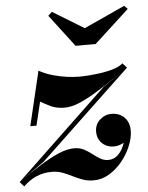

<svg xmlns="http://www.w3.org/2000/svg" viewBox="-83 -754 620 807"><g transform="rotate(-5 227.0 -350.5)"><path d="M-31 -10 355.5 -378 460 -449.5 76 -85.5ZM-13.5 10 -31 -10Q20 -46 63.5 -73.2Q107 -100.5 143.2 -116Q179.5 -131.5 210 -131.5Q233 -131.5 250.8 -122Q268.5 -112.5 283.8 -100.5Q299 -88.5 314.8 -79.2Q330.5 -70 349 -70Q372 -70 389.2 -86.2Q406.5 -102.5 416.2 -128.8Q426 -155 426 -185H452Q451.5 -169 440.5 -155.2Q429.5 -141.5 412.2 -133Q395 -124.5 376 -124.5Q357.5 -124.5 342 -132.8Q326.5 -141 317 -156.2Q307.5 -171.5 307.5 -192.5Q307.5 -223 329 -242.5Q350.5 -262 378.5 -262Q399.5 -262 416.2 -253Q433 -244 443 -226.8Q453 -209.5 453 -185Q453 -155.5 439.2 -121.5Q425.5 -87.5 401.2 -57.5Q377 -27.5 346 -8.8Q315 10 280 10Q254 10 233 2.2Q212 -5.5 192.2 -15.5Q172.5 -25.5 152 -33.2Q131.5 -41 106.5 -41Q70.5 -41 40.5 -27.5Q10.5 -14 -13.5 10ZM34 -240 88.5 -469.5Q115.5 -454.5 146 -445.8Q176.5 -437 205.8 -433.2Q235 -429.5 258 -429.5Q276 -429.5 302 -431.5Q328 -433.5 355.5 -437.8Q383 -442 406.2 -449.8Q429.5 -457.5 442.5 -469.5L460.5 -449.5Q424 -425.5 386.5 -400Q349 -374.5 313 -353Q277 -331.5 244.8 -318.2Q212.5 -305 185 -305Q152 -305 127.8 -316.2Q103.5 -327.5 84 -339.5L60 -240ZM253 -560 150 -695.5 166 -711 298 -630.5 471 -709.5 485 -695.5 337.5 -560Z"/></g></svg>

Font: Bodoni Moda 9pt
Style: Bold Italic
Weight: 700
Italic angle: -13°
Designer: Owen Earl
Foundry: indestructible type
Version: Version 2.004